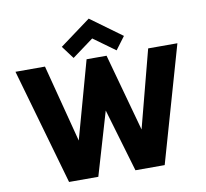

<svg xmlns="http://www.w3.org/2000/svg" viewBox="-110 -1224 1445 1345"><g transform="rotate(-10 613.0 -551.5)"><path d="M387.2 -940.9 606.9 -1103 829.1 -940.9 761.2 -850.1 606.9 -961.9 455.1 -850.1ZM37.1 -825.2H247.1L390.1 -273.9L543 -825.2H685.1L836.9 -273.9L981 -825.2H1189L953.1 0H745.1L612.8 -448.2L481 0H272.9Z"/></g></svg>

Font: Hussar Preview
Style: Bold
Weight: 700
Foundry: Cannot Into Space Fonts, PlusOne Fonts
Version: Version 2.29RC2 "Millennial"